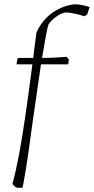

<svg xmlns="http://www.w3.org/2000/svg" viewBox="-20 -720 438 895"><path d="M58 155Q44 148 38 137Q54 79 68.5 2Q83 -75 98 -178.5Q113 -282 131 -420H57Q58 -429 59.5 -437Q61 -445 64 -450Q81 -450 98.5 -450Q116 -450 135 -450Q138 -478 142 -508Q146 -538 150 -569Q178 -629 226.5 -662Q275 -695 329 -700Q342 -700 361.5 -696.5Q381 -693 398 -687L386 -652L373 -644Q358 -650 330.5 -656Q303 -662 285 -662Q264 -658 241 -641.5Q218 -625 206 -606Q201 -592 193.5 -550.5Q186 -509 176 -450Q206 -450 235.5 -451.5Q265 -453 291 -455L301 -442L298 -420H171Q163 -364 153.5 -299Q144 -234 134.5 -168.5Q125 -103 117 -42Q107 31 98 84.5Q89 138 85 155Z"/></svg>

Font: Labrada Lght
Style: Italic
Weight: 300
Italic angle: -7°
Designer: Mercedes Jáuregui
Foundry: Omnibus-Type Team
Version: Version 1.000; ttfautohint (v1.8.4.7-5d5b)